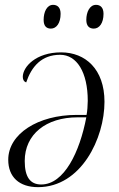

<svg xmlns="http://www.w3.org/2000/svg" viewBox="-20 -762 489 792"><path d="M367 -644C390 -644 407 -667 407 -705C407 -731 394 -742 376 -742C350 -742 336 -712 336 -680C336 -654 349 -644 367 -644ZM190 -644C213 -644 230 -667 230 -705C230 -731 217 -742 199 -742C173 -742 160 -712 160 -680C160 -654 172 -644 190 -644ZM232 -546C128 -546 74 -486 74 -445C74 -433 79 -425 88 -422C110 -487 151 -536 228 -536C297 -536 342 -464 342 -346C342 -329 340 -301 337 -288H296C137 -288 14 -210 14 -103C14 -32 59 10 137 10C315 10 411 -192 411 -342C411 -477 332 -546 232 -546ZM300 -278H336C309 -136 245 -1 150 -1C105 -1 82 -31 82 -98C82 -208 170 -278 300 -278Z"/></svg>

Font: Noto Serif Display Light
Style: Italic
Weight: 300
Italic angle: -12°
Designer: Monotype Design Team
Foundry: Monotype Imaging Inc.
Version: Version 2.009